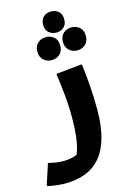

<svg xmlns="http://www.w3.org/2000/svg" viewBox="-206 -945 850 1279"><g transform="rotate(-15 219.0 -306.0)"><path d="M1.6 98Q27.6 104.4 53.9 108.6Q80.1 112.8 106 112.8Q145.6 112.8 177.1 103Q208.6 93.2 224.3 82.9L182.8 123.7Q200.4 99 211.7 60.6Q223.1 22.3 228.9 -30.4Q234.8 -83.1 234.8 -149.6Q234.8 -236.2 226.8 -313.6Q218.9 -391 209.5 -460.2L378.7 -477.8H389.5Q398.9 -409.6 404.9 -328Q410.8 -246.3 410.8 -162Q410.8 -46.5 387.7 33.9Q364.6 114.2 321.3 164Q277.9 213.8 216.7 236.9Q155.4 260 78.4 260Q52.4 260 23.9 256.6Q-4.6 253.2 -24.1 249.8Q-43.6 246.4 -43.6 246.4V235.6ZM281.3 -726.1Q250.3 -726.1 229.3 -745.3Q208.4 -764.5 208.4 -799Q208.4 -833.5 229.3 -852.7Q250.3 -871.9 281.3 -871.9Q312.4 -871.9 333.3 -852.7Q354.2 -833.5 354.2 -799Q354.2 -764.5 333.3 -745.3Q312.4 -726.1 281.3 -726.1ZM385.4 -575.6Q352.6 -575.6 329.4 -596.6Q306.2 -617.5 306.2 -655.2Q306.2 -692.8 329.4 -713.4Q352.6 -734 385.8 -734Q418.9 -734 441.8 -713.4Q464.6 -692.8 464.6 -655.2Q464.6 -617.5 441.9 -596.6Q419.1 -575.6 385.4 -575.6ZM204 -556.8Q171.2 -556.8 148 -577.8Q124.8 -598.7 124.8 -636.4Q124.8 -674 148 -694.6Q171.2 -715.2 204.3 -715.2Q237.5 -715.2 260.4 -694.6Q283.2 -674 283.2 -636.4Q283.2 -598.7 260.5 -577.8Q237.7 -556.8 204 -556.8Z"/></g></svg>

Font: Kufam
Style: Regular
Weight: 400
Designer: Wael Morcos, Artur Schmal
Foundry: Original Type
Version: Version 1.301; ttfautohint (v1.8.3)